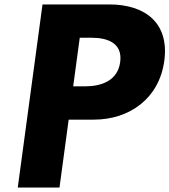

<svg xmlns="http://www.w3.org/2000/svg" viewBox="-20 -845 763 865"><path d="M171.5 -825 60 0H248L289.4 -306H402.4C563.4 -306 697.2 -401 720.2 -571C743.3 -742 633.5 -825 472.5 -825ZM309.7 -456 339.3 -675H392.3C466.3 -675 532.9 -650 521.4 -565C510 -481 436.7 -456 362.7 -456Z"/></svg>

Font: Hussar Techniczny
Style: Bold 
Weight: 700
Foundry: Cannot Into Space Fonts
Version: Version 0.77